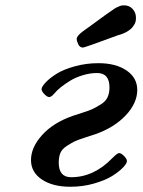

<svg xmlns="http://www.w3.org/2000/svg" viewBox="-20 -695 539 726"><path d="M97.2 -89.8Q97.2 -137.7 139.2 -184.3Q181.2 -231 254.9 -256.8Q263.7 -259.8 291.7 -268.8Q319.8 -277.8 331.3 -283.4Q342.8 -289.1 360.8 -300Q378.9 -311 386.5 -326.9Q394 -342.8 394 -363.8Q394 -418.9 347.2 -418.9Q320.3 -418.9 292.7 -410.4Q265.1 -401.9 245.6 -389.9Q226.1 -377.9 210.4 -365.5Q194.8 -353 188 -344.2L180.2 -335.9Q172.4 -328.1 166 -328.1Q158.2 -328.1 147.7 -339.1Q137.2 -350.1 137.2 -357.9Q137.2 -366.7 152.1 -382.8Q167 -398.9 193.1 -415.5Q219.2 -432.1 262.2 -444.1Q305.2 -456.1 352.1 -456.1Q418 -456.1 458.5 -428.5Q499 -400.9 499 -355Q499 -305.2 455.6 -259Q412.1 -212.9 341.8 -188Q333 -185.1 302 -175Q271 -165 261 -159.9Q251 -154.8 232.9 -143.3Q214.8 -131.8 208.5 -116.9Q202.1 -102.1 202.1 -80.1Q202.1 -24.9 249 -24.9Q335 -24.9 404.8 -97.2Q423.8 -116.2 430.2 -116.2Q438 -116.2 449 -105.2Q460 -94.2 460 -85.9Q460 -77.1 445.1 -61.5Q430.2 -45.9 404.1 -29.5Q377.9 -13.2 335.4 -1Q293 11.2 246.1 11.2Q179.2 11.2 138.2 -16.4Q97.2 -43.9 97.2 -89.8ZM270 -547.9Q270 -559.1 293 -576.2Q308.1 -587.4 326.2 -600.1Q344.2 -612.8 354 -620.4Q363.8 -627.9 376 -636.5Q388.2 -645 394.5 -649.4Q400.9 -653.8 408.9 -659.4Q417 -665 421.4 -667Q425.8 -668.9 431.4 -671.4Q437 -673.8 440.9 -674.3Q444.8 -674.8 449.2 -674.8Q469.2 -674.8 481.7 -660.9Q494.1 -647 494.1 -627.9Q494.1 -620.1 492.7 -613.5Q491.2 -606.9 487.5 -601.6Q483.9 -596.2 480.5 -591.6Q477.1 -586.9 471.4 -583Q465.8 -579.1 462.4 -576.7Q459 -574.2 451.9 -571Q444.8 -567.9 442.4 -566.9Q439.9 -565.9 434.1 -564L426.8 -562Q299.8 -515.1 293.9 -515.1Q281.7 -515.1 275.9 -527.6Q270 -540 270 -547.9Z"/></svg>

Font: CMU Serif
Style: BoldItalic
Weight: 700
Italic angle: -14.04°
Version: Version 0.7.0